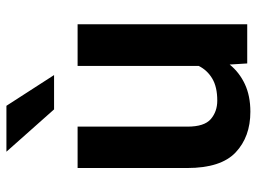

<svg xmlns="http://www.w3.org/2000/svg" viewBox="-121 -669 800 598"><g transform="rotate(-90 279.0 -370.0)"><path d="M380.4 0 377 -54.7Q352.5 -24.4 315.9 -7.3Q279.3 9.8 230 9.8Q151.9 9.8 103.3 -36.1Q54.7 -82 54.7 -187V-528.3H183.6V-186Q183.6 -133.8 207 -113.5Q230.5 -93.3 264.6 -93.3Q307.1 -93.3 333.3 -108.9Q359.4 -124.5 372.6 -150.9V-528.3H502.4V0ZM248.5 -750 344.2 -601.6H237.3L105.5 -750Z"/></g></svg>

Font: Vazirmatn UI FD SemiBold
Style: Regular
Weight: 600
Designer: Saber Rastikerdar
Foundry: Saber Rastikerdar
Version: Version 33.003